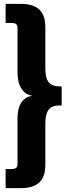

<svg xmlns="http://www.w3.org/2000/svg" viewBox="-20 -808 350 987"><path d="M70 -439V-665Q70 -690 42 -690H9V-788H89Q213 -788 213 -671V-456Q213 -407 230 -385.5Q247 -364 286 -364H297V-266H286Q247 -266 230 -244Q213 -222 213 -175V42Q213 159 89 159H9V61H42Q70 61 70 36V-200Q70 -252 90.5 -282Q111 -312 147 -315Q70 -330 70 -439Z"/></svg>

Font: Teko SemiBold
Style: Regular
Weight: 600
Designer: Manushi Parikh, Jonny Pinhorn
Foundry: Indian Type Foundry
Version: Version 1.106;PS 1.0;hotconv 1.0.78;makeotf.lib2.5.61930; tt